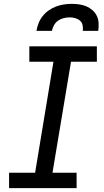

<svg xmlns="http://www.w3.org/2000/svg" viewBox="-20 -975 540 995"><path d="M27 0V-80H162L257 -655H132V-735H482V-655H348L252 -80H377V0ZM169 -815Q172 -835 180 -855Q188 -875 201.5 -892Q215 -909 233 -921.5Q251 -934 271 -941.5Q291 -949 311.5 -952Q332 -955 352 -955Q372 -955 392 -952Q412 -949 429 -941.5Q446 -934 460 -921.5Q474 -909 482 -892Q490 -875 491 -855Q492 -835 489 -815H409Q411 -830 408 -844.5Q405 -859 394.5 -868Q384 -877 370 -881Q356 -885 341 -885Q326 -885 310 -881Q294 -877 281 -868Q268 -859 260 -844.5Q252 -830 249 -815Z"/></svg>

Font: Iosevka SS04 Medium
Style: Italic
Weight: 500
Italic angle: -9°
Monospace: yes
Designer: Belleve Invis
Foundry: Belleve Invis
Version: Version 19.0.0; ttfautohint (v1.8.4)